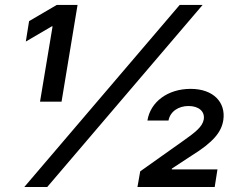

<svg xmlns="http://www.w3.org/2000/svg" viewBox="-20 -747 964 767"><path d="M77.1 0H168.7L789.4 -727.3H697.8ZM83.1 -581 186.8 -641.7H190L139.9 -340.9H225.9L289.8 -727.3H206.7L96.2 -662.6ZM529.1 0H837.7L848.7 -70.3H666.2L666.5 -73.5L744.3 -124.6C833.8 -180 865.1 -220.2 872.2 -268.1C882.1 -337.4 833.5 -392 741.5 -392C650.2 -392 581 -340.2 568.9 -265.6H653.1C660.2 -302.6 693.9 -323.5 733 -323.5C773.8 -323.5 799 -302.2 794 -269.9C788.7 -240.1 758.9 -218 716.3 -187.5L540.1 -62.5Z"/></svg>

Font: Magic Ui Pro Semi Bold
Style: Italic
Weight: 600
Italic angle: -9.39999°
Designer: Stefan Endress, Andreas Faust
Version: Version 1.000;FEAKit 1.0